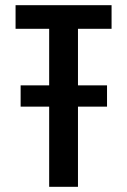

<svg xmlns="http://www.w3.org/2000/svg" viewBox="-20 -720 490 740"><path d="M169.5 0V-309H59.5V-391H169.5V-609H40V-700H410V-609H280.5V-391H392.5V-309H280.5V0Z"/></svg>

Font: Trispace Condensed Medium
Style: Regular
Weight: 500
Width: 3
Designer: Tyler Finck
Foundry: Etcetera Type Company
Version: Version 1.210; ttfautohint (v1.8.3)